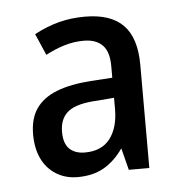

<svg xmlns="http://www.w3.org/2000/svg" viewBox="-36 -757 390 410"><g transform="rotate(-5 159.0 -552.0)"><path d="M160 -722Q215 -722 242 -694.5Q269 -667 269 -609V-388H225L213 -435Q195 -409 171.5 -395.5Q148 -382 115 -382Q89 -382 69 -394.5Q49 -407 38.5 -429Q28 -451 28 -481Q28 -515 43 -536.5Q58 -558 87.5 -569.5Q117 -581 161 -584L207 -587V-612Q207 -643 193 -657Q179 -671 153 -671Q132 -671 112 -665Q92 -659 71 -648L51 -694Q77 -708 103.5 -715Q130 -722 160 -722ZM171 -541Q127 -539 108.5 -524.5Q90 -510 90 -481Q90 -456 102 -444.5Q114 -433 135 -433Q171 -433 189 -456.5Q207 -480 207 -520V-544Z"/></g></svg>

Font: Noto Sans Arabic Condensed
Style: Regular
Weight: 400
Width: 3
Designer: Monotype Design Team, Nadine Chahine, Nizar Qandah and Khaled Hosny
Foundry: Monotype Imaging Inc.
Version: Version 2.012